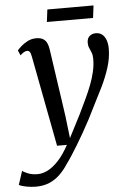

<svg xmlns="http://www.w3.org/2000/svg" viewBox="-106 -757 704 1050"><g transform="rotate(-5 245.5 -232.0)"><path d="M87.5 -463Q84 -482 78.5 -488.8Q73 -495.5 64.5 -495.5Q55.5 -495.5 46.8 -490.2Q38 -485 26.5 -474.5L14.5 -502Q19.5 -509 34.8 -523Q50 -537 72 -548.5Q94 -560 119 -560Q143.5 -560 157.5 -551.5Q171.5 -543 178.5 -527.8Q185.5 -512.5 188.5 -491.5Q195 -446 201.8 -399.8Q208.5 -353.5 215.2 -307.2Q222 -261 228.8 -214.8Q235.5 -168.5 242 -122.5L256.5 0L320.5 -124.5Q341 -167 359.2 -205.5Q377.5 -244 391.2 -280Q405 -316 413 -350.8Q421 -385.5 421 -420.5Q421 -441 415.5 -455Q410 -469 404.2 -481.5Q398.5 -494 398.5 -510.5Q398.5 -534 412 -546.5Q425.5 -559 447 -559Q468 -559 482 -547.5Q496 -536 503.2 -515.8Q510.5 -495.5 510.5 -469Q510.5 -418.5 494 -366.5Q477.5 -314.5 453 -264.2Q428.5 -214 404.5 -168Q386 -129.5 366.5 -92.5Q347 -55.5 327.5 -21.5Q308 12.5 289.8 42.5Q271.5 72.5 255.5 97.2Q239.5 122 226 140Q205.5 172 180 196.5Q154.5 221 122 234.8Q89.5 248.5 47.5 248.5Q23.5 248.5 -3.8 243.5Q-31 238.5 -44.5 230.5L-20 156Q-11 163 11 172Q33 181 64 181Q91.5 181 120.5 166Q149.5 151 179 119Q208.5 87 236.5 35.5H182.5ZM194.5 -711.5H448L439.5 -643.5H186Z"/></g></svg>

Font: Merriweather 36pt
Style: Italic
Weight: 400
Italic angle: -7.8°
Version: Version 2.101